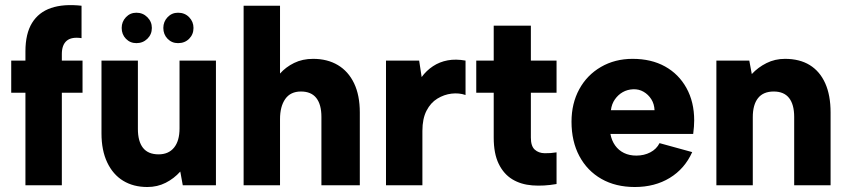

<svg xmlns="http://www.w3.org/2000/svg" viewBox="-20 -743 3400 770"><path d="M82 -537Q82 -608 108.5 -651Q135 -694 185 -711Q235 -728 307 -720V-590Q267 -596 247.5 -579.5Q228 -563 228 -526V-500H311V-371H228V0H82V-371H25V-500H82Z M527 -570Q502 -570 485 -587.5Q468 -605 468 -631Q468 -656 485 -674Q502 -692 527 -692Q553 -692 571 -674Q589 -656 589 -631Q589 -605 571 -587.5Q553 -570 527 -570ZM694 -570Q669 -570 652 -587.5Q635 -605 635 -631Q635 -656 652 -674Q669 -692 694 -692Q721 -692 738.5 -674Q756 -656 756 -631Q756 -605 738.5 -587.5Q721 -570 694 -570ZM846 0H713L703 -55Q678 -27 644.5 -10Q611 7 571 7Q515 7 474 -18Q433 -43 410 -91.5Q387 -140 387 -208V-500H533V-226Q533 -176 553.5 -150Q574 -124 616 -124Q656 -124 678 -151Q700 -178 700 -228V-500H846Z M957 -720H1103V-448Q1126 -474 1159.5 -490.5Q1193 -507 1236 -507Q1293 -507 1335 -482Q1377 -457 1400 -409Q1423 -361 1423 -292V0H1269V-274Q1269 -324 1248.5 -350Q1228 -376 1187 -376Q1145 -376 1124 -346Q1103 -316 1103 -265V0H957Z M1528 -500H1661L1671 -434Q1690 -460 1716.5 -477.5Q1743 -495 1775.5 -501Q1808 -507 1847 -500V-362Q1821 -371 1791 -367.5Q1761 -364 1734 -347.5Q1707 -331 1690.5 -299Q1674 -267 1674 -218V0H1528Z M1960 -500V-640H2109V-500H2212V-371H2109V-191Q2109 -157 2124.5 -143Q2140 -129 2164 -128.5Q2188 -128 2212 -132V-5Q2161 4 2115 0.5Q2069 -3 2034.5 -24Q2000 -45 1980 -86Q1960 -127 1960 -191V-371H1890V-500Z M2526 7Q2449 7 2392 -25.5Q2335 -58 2303.5 -117Q2272 -176 2272 -255Q2272 -328 2303 -385Q2334 -442 2390 -474.5Q2446 -507 2517 -507Q2592 -507 2647 -476.5Q2702 -446 2733 -390Q2764 -334 2764 -260Q2764 -248 2763 -235Q2762 -222 2760 -206H2428Q2433 -179 2447 -159.5Q2461 -140 2482.5 -129.5Q2504 -119 2532 -119Q2563 -119 2588 -132Q2613 -145 2625 -169L2756 -133Q2726 -66 2666 -29.5Q2606 7 2526 7ZM2605 -301Q2604 -326 2592 -345Q2580 -364 2561 -375Q2542 -386 2519 -385Q2496 -384 2477.5 -373.5Q2459 -363 2446 -344.5Q2433 -326 2430 -301Z M2853 -500H2985L2995 -446Q3020 -473 3054 -490Q3088 -507 3128 -507Q3187 -507 3227.5 -482Q3268 -457 3289.5 -409Q3311 -361 3311 -292V0H3165V-274Q3165 -324 3144.5 -350Q3124 -376 3083 -376Q3041 -376 3020 -349.5Q2999 -323 2999 -273V0H2853Z"/></svg>

Font: Albert Sans ExtraBold
Style: Regular
Weight: 800
Designer: Andreas Rasmussen
Foundry: a.Foundry
Version: Version 1.025